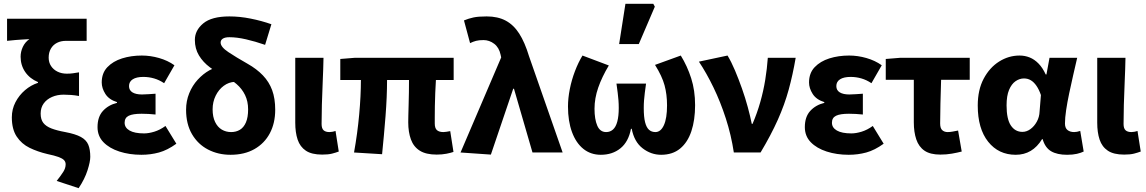

<svg xmlns="http://www.w3.org/2000/svg" viewBox="-20 -799 6005 1006"><path d="M392 187 277 149Q299 121 311.5 101.5Q324 82 324 62Q324 49 315.5 40Q307 31 286.5 23.5Q266 16 228 8Q177 -4 135 -24.5Q93 -45 67.5 -83.5Q42 -122 42 -184Q42 -227 61 -263.5Q80 -300 111 -326.5Q142 -353 179 -365V-369Q136 -387 112 -422Q88 -457 88 -502Q88 -528 99.5 -553Q111 -578 134 -594Q115 -593 98.5 -592Q82 -591 63 -589.5Q44 -588 17 -585V-701H434V-585H326Q299 -585 278.5 -574.5Q258 -564 246.5 -544Q235 -524 235 -497Q235 -472 247.5 -453Q260 -434 281.5 -423.5Q303 -413 330 -413Q349 -413 362 -415Q375 -417 394 -420V-296Q372 -300 352.5 -301.5Q333 -303 313 -303Q280 -303 252.5 -291Q225 -279 209 -257Q193 -235 193 -204Q193 -173 207 -155Q221 -137 249.5 -126Q278 -115 322 -107Q375 -97 403.5 -81.5Q432 -66 442.5 -41Q453 -16 453 23Q453 48 438.5 93.5Q424 139 392 187Z M721 12Q658 12 605.5 -5Q553 -22 522 -54Q491 -86 491 -133Q491 -187 519.5 -218Q548 -249 593 -260V-264Q551 -277 532 -307Q513 -337 513 -367Q513 -416 542.5 -447Q572 -478 619.5 -493Q667 -508 723 -508Q768 -508 813.5 -495Q859 -482 894 -457L840 -363Q815 -380 787.5 -388Q760 -396 731 -396Q695 -396 675.5 -383.5Q656 -371 656 -348Q656 -326 674 -315Q692 -304 724 -304Q740 -304 758.5 -305.5Q777 -307 795 -308V-199Q777 -201 758 -202Q739 -203 722 -203Q676 -203 654.5 -192.5Q633 -182 633 -156Q633 -130 659 -115Q685 -100 735 -100Q759 -100 788.5 -109Q818 -118 847 -139L904 -46Q857 -12 813 0Q769 12 721 12Z M1188 12Q1123 12 1070 -15.5Q1017 -43 986 -96Q955 -149 955 -224Q955 -270 971.5 -310.5Q988 -351 1016 -381.5Q1044 -412 1077 -430.5Q1110 -449 1143 -449L1210 -370Q1179 -369 1152.5 -349.5Q1126 -330 1110 -297.5Q1094 -265 1094 -226Q1094 -187 1107 -160Q1120 -133 1142 -120Q1164 -107 1191 -107Q1217 -107 1237 -119Q1257 -131 1268.5 -157.5Q1280 -184 1280 -226Q1280 -268 1264 -301Q1248 -334 1219.5 -358.5Q1191 -383 1154 -401Q1115 -420 1079.5 -446.5Q1044 -473 1022.5 -508.5Q1001 -544 1001 -590Q1001 -640 1045 -676.5Q1089 -713 1182 -713Q1236 -713 1293.5 -701.5Q1351 -690 1402 -672L1369 -564Q1317 -582 1269 -593Q1221 -604 1182 -604Q1159 -604 1147.5 -596.5Q1136 -589 1136 -576Q1136 -553 1176.5 -526Q1217 -499 1277 -465Q1325 -438 1357.5 -404Q1390 -370 1406 -326.5Q1422 -283 1422 -224Q1422 -154 1394 -101Q1366 -48 1313.5 -18Q1261 12 1188 12Z M1668 11Q1613 11 1582.5 -9.5Q1552 -30 1539.5 -67.5Q1527 -105 1527 -156V-496H1675Q1674 -438 1671 -373.5Q1668 -309 1666.5 -250Q1665 -191 1665 -150Q1665 -126 1675.5 -116.5Q1686 -107 1706 -107Q1712 -107 1721 -108.5Q1730 -110 1738 -113L1755 -5Q1739 1 1719.5 6Q1700 11 1668 11Z M2268 11Q2212 11 2179.5 -9.5Q2147 -30 2133 -68.5Q2119 -107 2119 -158Q2119 -169 2119.5 -193Q2120 -217 2121 -249Q2122 -281 2122.5 -315Q2123 -349 2123 -380H2008Q2008 -292 2000 -190.5Q1992 -89 1982 9L1835 0Q1853 -100 1862 -199Q1871 -298 1871 -380H1763V-490L1837 -496H2357V-380H2264Q2262 -348 2260.5 -312Q2259 -276 2258.5 -242.5Q2258 -209 2258 -185Q2258 -161 2258 -152Q2258 -127 2269.5 -117Q2281 -107 2303 -107Q2310 -107 2319 -108.5Q2328 -110 2339 -112L2356 -3Q2342 2 2319 6.5Q2296 11 2268 11Z M2552 11 2393 0 2606 -498 2603 -512Q2595 -550 2569.5 -569.5Q2544 -589 2513 -589Q2490 -589 2474.5 -585Q2459 -581 2443 -573L2411 -692Q2435 -702 2460.5 -707.5Q2486 -713 2530 -713Q2588 -713 2629.5 -691Q2671 -669 2700.5 -623Q2730 -577 2752 -504L2928 0H2770L2673 -334H2669Z M3128 12Q3075 12 3036.5 -19Q2998 -50 2977 -107Q2956 -164 2956 -241Q2956 -284 2965.5 -332Q2975 -380 2992.5 -426Q3010 -472 3032 -508L3170 -456Q3134 -396 3114.5 -340Q3095 -284 3095 -229Q3095 -174 3109.5 -140.5Q3124 -107 3156 -107Q3177 -107 3192 -120.5Q3207 -134 3214.5 -162.5Q3222 -191 3222 -233Q3222 -255 3220.5 -273.5Q3219 -292 3216.5 -312.5Q3214 -333 3210 -361H3365Q3361 -333 3358.5 -312.5Q3356 -292 3354.5 -273.5Q3353 -255 3353 -233Q3353 -186 3360 -158.5Q3367 -131 3380.5 -119Q3394 -107 3414 -107Q3442 -107 3458.5 -143Q3475 -179 3475 -247Q3475 -304 3462 -352Q3449 -400 3412 -459L3547 -508Q3581 -453 3601.5 -389Q3622 -325 3622 -248Q3622 -170 3602.5 -111.5Q3583 -53 3543.5 -20.5Q3504 12 3444 12Q3391 12 3347 -22Q3303 -56 3290 -124H3286Q3273 -56 3231 -22Q3189 12 3128 12ZM3224 -568 3257 -779H3403L3411 -764L3327 -568Z M3825 0Q3811 -92 3783 -178.5Q3755 -265 3718.5 -340.5Q3682 -416 3642 -476L3792 -508Q3812 -475 3831 -430Q3850 -385 3867.5 -335.5Q3885 -286 3898 -238Q3911 -190 3919 -150H3923Q3947 -206 3963.5 -264Q3980 -322 3989.5 -380.5Q3999 -439 4003 -496H4149Q4134 -408 4112.5 -329.5Q4091 -251 4055.5 -171.5Q4020 -92 3965 0Z M4427 12Q4364 12 4311.5 -5Q4259 -22 4228 -54Q4197 -86 4197 -133Q4197 -187 4225.5 -218Q4254 -249 4299 -260V-264Q4257 -277 4238 -307Q4219 -337 4219 -367Q4219 -416 4248.5 -447Q4278 -478 4325.5 -493Q4373 -508 4429 -508Q4474 -508 4519.5 -495Q4565 -482 4600 -457L4546 -363Q4521 -380 4493.5 -388Q4466 -396 4437 -396Q4401 -396 4381.5 -383.5Q4362 -371 4362 -348Q4362 -326 4380 -315Q4398 -304 4430 -304Q4446 -304 4464.5 -305.5Q4483 -307 4501 -308V-199Q4483 -201 4464 -202Q4445 -203 4428 -203Q4382 -203 4360.5 -192.5Q4339 -182 4339 -156Q4339 -130 4365 -115Q4391 -100 4441 -100Q4465 -100 4494.5 -109Q4524 -118 4553 -139L4610 -46Q4563 -12 4519 0Q4475 12 4427 12Z M4907 11Q4854 11 4824 -9.5Q4794 -30 4781 -68.5Q4768 -107 4768 -158V-381H4621V-490L4695 -496H5061V-381H4911Q4909 -317 4907.5 -256.5Q4906 -196 4906 -152Q4906 -127 4917 -117Q4928 -107 4945 -107Q4958 -107 4971 -109.5Q4984 -112 5000 -115L5019 -5Q4996 1 4967.5 6Q4939 11 4907 11Z M5302 12Q5212 12 5157.5 -56.5Q5103 -125 5103 -246Q5103 -328 5134 -386.5Q5165 -445 5215 -476.5Q5265 -508 5322 -508Q5350 -508 5375 -498Q5400 -488 5421.5 -466Q5443 -444 5459 -409H5463L5479 -496H5624Q5614 -453 5603 -405Q5592 -357 5582 -309.5Q5572 -262 5566 -221.5Q5560 -181 5560 -152Q5560 -128 5573.5 -117.5Q5587 -107 5608 -107Q5615 -107 5623 -108.5Q5631 -110 5640 -113L5658 -5Q5644 2 5622.5 7Q5601 12 5571 12Q5519 12 5487.5 -6.5Q5456 -25 5443 -70H5440Q5390 12 5302 12ZM5337 -108Q5359 -108 5379 -122.5Q5399 -137 5412.5 -161.5Q5426 -186 5427 -215L5434 -301Q5424 -330 5410.5 -349.5Q5397 -369 5381 -378.5Q5365 -388 5345 -388Q5322 -388 5301 -373.5Q5280 -359 5267 -328Q5254 -297 5254 -247Q5254 -175 5276.5 -141.5Q5299 -108 5337 -108Z M5870 11Q5815 11 5784.5 -9.5Q5754 -30 5741.5 -67.5Q5729 -105 5729 -156V-496H5877Q5876 -438 5873 -373.5Q5870 -309 5868.5 -250Q5867 -191 5867 -150Q5867 -126 5877.5 -116.5Q5888 -107 5908 -107Q5914 -107 5923 -108.5Q5932 -110 5940 -113L5957 -5Q5941 1 5921.5 6Q5902 11 5870 11Z"/></svg>

Font: Source Sans 3
Style: Bold
Weight: 700
Designer: Paul D. Hunt
Foundry: Adobe
Version: Version 3.052;hotconv 1.1.0;makeotfexe 2.6.0